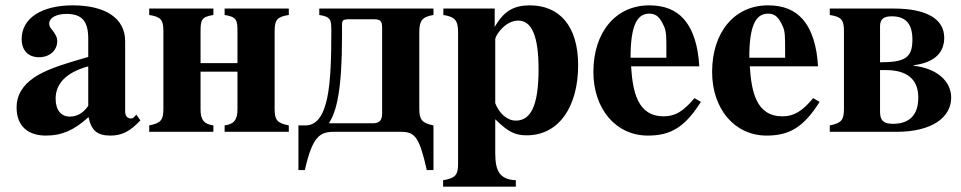

<svg xmlns="http://www.w3.org/2000/svg" viewBox="-20 -493 3594 718"><path d="M490 -64 480 -54C477 -51 474 -50 469 -50C455 -50 448 -61 448 -78V-339C448 -425 374 -473 252 -473C139 -473 61 -427 61 -347C61 -305 85 -279 126 -279C166 -279 194 -305 194 -339C194 -353 188 -365 175 -381C166 -391 164 -398 164 -404C164 -428 193 -441 229 -441C288 -441 310 -412 310 -348V-280C194 -247 147 -229 109 -204C64 -174 42 -136 42 -92C42 -18 88 14 152 14C210 14 256 -5 311 -55C322 -4 344 14 393 14C436 14 467 -2 505 -43ZM310 -97C288 -66 264 -57 240 -57C210 -57 188 -80 188 -124C188 -182 230 -223 310 -245Z M868 -84C868 -47 857 -29 820 -24V0H1060V-24C1015 -33 1007 -45 1007 -87V-376C1007 -419 1016 -430 1060 -437V-461H820V-437C864 -430 868 -419 868 -376V-257H730V-376C730 -419 734 -430 778 -437V-461H538V-437C582 -430 591 -419 591 -376V-87C591 -45 583 -33 538 -24V0H778V-24C741 -29 730 -47 730 -84V-225H868Z M1096 -24V143H1120C1148 19 1175 0 1228 0H1479C1532 0 1548 19 1576 143H1601V-24C1558 -33 1548 -45 1548 -87V-372C1548 -415 1558 -430 1601 -437V-461H1174V-437C1218 -430 1219 -419 1219 -375C1219 -185 1211 -24 1122 -24ZM1259 -393C1259 -419 1259 -421 1294 -421H1375C1403 -421 1409 -416 1409 -387V-70C1409 -44 1400 -32 1374 -32H1211V-34C1238 -76 1259 -154 1259 -358Z M1830 -461H1638V-437C1682 -430 1693 -416 1693 -372V118C1693 160 1685 173 1637 181V205H1909V181C1848 178 1832 146 1832 79V-47C1880 0 1905 13 1950 13C2070 13 2142 -94 2142 -249C2142 -396 2072 -473 1961 -473C1902 -473 1864 -452 1830 -392ZM1832 -346C1832 -352 1839 -366 1850 -379C1870 -403 1895 -416 1918 -416C1969 -416 1994 -357 1994 -234C1994 -96 1964 -42 1909 -42C1876 -42 1847 -69 1832 -107Z M2577 -126C2536 -77 2505 -58 2462 -58C2364 -58 2346 -150 2340 -245H2595C2591 -319 2573 -382 2536 -423C2507 -455 2466 -473 2408 -473C2283 -473 2199 -373 2199 -224C2199 -87 2282 14 2403 14C2488 14 2541 -17 2601 -112ZM2338 -277C2338 -397 2362 -442 2408 -442C2437 -442 2449 -425 2463 -395C2472 -376 2472 -355 2472 -303V-277Z M3021 -126C2980 -77 2949 -58 2906 -58C2808 -58 2790 -150 2784 -245H3039C3035 -319 3017 -382 2980 -423C2951 -455 2910 -473 2852 -473C2727 -473 2643 -373 2643 -224C2643 -87 2726 14 2847 14C2932 14 2985 -17 3045 -112ZM2782 -277C2782 -397 2806 -442 2852 -442C2881 -442 2893 -425 2907 -395C2916 -376 2916 -355 2916 -303V-277Z M3083 -461V-437C3127 -430 3136 -419 3136 -376V-87C3136 -45 3128 -33 3083 -24V0H3332C3467 0 3537 -55 3537 -128C3537 -191 3481 -238 3397 -247V-249C3480 -260 3511 -300 3511 -352C3511 -422 3445 -461 3323 -461ZM3271 -231H3291C3371 -231 3414 -198 3414 -128C3414 -60 3378 -30 3319 -30C3285 -30 3271 -42 3271 -75ZM3271 -395C3271 -421 3284 -432 3315 -432C3366 -432 3392 -405 3392 -345C3392 -278 3366 -260 3271 -260Z"/></svg>

Font: XITS
Style: Bold
Weight: 700
Designer: MicroPress Inc., with final additions and corrections provided by Coen Hoffman, Elsevier (retired)
Version: Version 1.107